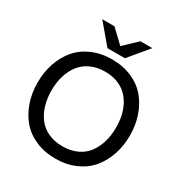

<svg xmlns="http://www.w3.org/2000/svg" viewBox="-211 -1082 1186 1249"><g transform="rotate(30 382.5 -457.0)"><path d="M382.8 12.2Q298.8 12.2 231.9 -17.6Q165 -47.4 122.8 -98.6Q80.6 -149.9 58.3 -216.6Q36.1 -283.2 36.1 -359.9Q36.1 -436.5 58.3 -503.2Q80.6 -569.8 122.8 -621.1Q165 -672.4 231.9 -702.1Q298.8 -731.9 382.8 -731.9Q466.3 -731.9 533.2 -702.1Q600.1 -672.4 642.3 -621.1Q684.6 -569.8 706.8 -502.9Q729 -436 729 -359.9Q729 -283.7 706.8 -216.8Q684.6 -149.9 642.3 -98.6Q600.1 -47.4 533.2 -17.6Q466.3 12.2 382.8 12.2ZM625 -359.9Q625 -406.2 616 -447.8Q606.9 -489.3 587.6 -524.7Q568.4 -560.1 540.3 -585.7Q512.2 -611.3 471.9 -625.7Q431.6 -640.1 382.8 -640.1Q321.8 -640.1 274.7 -617.9Q227.5 -595.7 198.5 -556.9Q169.4 -518.1 154.8 -468.3Q140.1 -418.5 140.1 -359.9Q140.1 -301.3 154.8 -251.5Q169.4 -201.7 198.5 -162.8Q227.5 -124 274.7 -102.1Q321.8 -80.1 382.8 -80.1Q443.8 -80.1 491 -102.1Q538.1 -124 566.9 -162.8Q595.7 -201.7 610.4 -251.5Q625 -301.3 625 -359.9ZM194.8 -925.8H286.1L383.8 -833L481 -925.8H570.8L449.2 -779.8H317.9Z"/></g></svg>

Font: Aspekta 450
Style: Regular
Weight: 450
Designer: Ivo Dolenc
Version: Version 2.000